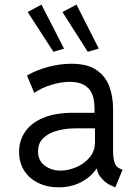

<svg xmlns="http://www.w3.org/2000/svg" viewBox="-20 -802 602 830"><path d="M232.4 7.8Q184.6 7.8 146 -10.7Q107.4 -29.3 85 -63.7Q62.5 -98.1 62.5 -146.5Q62.5 -193.4 87.9 -231.4Q113.3 -269.5 165.5 -292Q217.8 -314.5 298.8 -314.5H388.7V-330.1Q388.7 -342.8 386.7 -362.5Q384.8 -382.3 375.2 -401.9Q365.7 -421.4 343.3 -434.8Q320.8 -448.2 280.3 -448.2Q244.6 -448.2 201.4 -435.1Q158.2 -421.9 127.9 -400.4L96.7 -475.6Q135.7 -498.5 187.5 -512.5Q239.3 -526.4 288.1 -526.4Q358.4 -526.4 397.7 -499Q437 -471.7 452.9 -427.5Q468.8 -383.3 468.8 -332V-150.4Q468.8 -117.7 475.3 -98.6Q481.9 -79.6 500 -72.3L509.8 -68.4L478.5 7.8L464.8 2Q439 -8.8 420.2 -29.8Q401.4 -50.8 398.9 -72.3H396.5Q374.5 -38.1 331.5 -15.1Q288.6 7.8 232.4 7.8ZM242.2 -64.5Q274.4 -64.5 308.8 -78.9Q343.3 -93.3 366.9 -120.8Q390.6 -148.4 390.6 -188.5V-242.2L390.1 -247.1H304.7Q266.6 -247.1 229.7 -237.8Q192.9 -228.5 168.7 -206.5Q144.5 -184.6 144.5 -146.5Q144.5 -107.9 173.3 -86.2Q202.1 -64.5 242.2 -64.5ZM359.4 -578.1 250 -750 310.5 -782.2 407.2 -591.8ZM210.9 -578.1 99.6 -750 159.2 -782.2 256.8 -591.8Z"/></svg>

Font: Reddit Mono
Style: Regular
Weight: 400
Monospace: yes
Designer: Stephen Hutchings
Foundry: Reddit
Version: Version 1.014; ttfautohint (v1.8.4.7-5d5b)